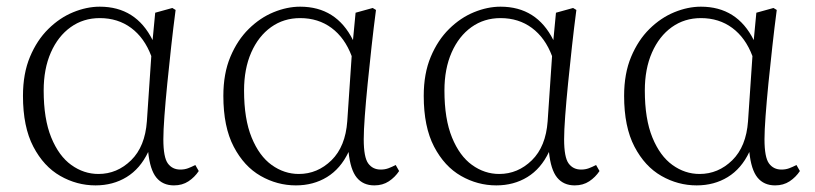

<svg xmlns="http://www.w3.org/2000/svg" viewBox="-20 -541 2440 575"><path d="M419.9 -178.2 433.1 -373Q412.6 -427.7 372.8 -457.3Q333 -486.8 278.8 -486.8Q229.5 -486.8 191.7 -459.7Q153.8 -432.6 132.3 -383.8Q110.8 -335 110.8 -270Q110.8 -184.6 133.5 -129.2Q156.2 -73.7 193.6 -46.9Q231 -20 274.9 -20Q330.6 -20 372.6 -61Q414.6 -102.1 419.9 -178.2ZM564.9 -46.9 575.2 -28.8Q563 -10.3 544.4 2Q525.9 14.2 501 14.2Q467.3 14.2 448.2 -9.3Q429.2 -32.7 423.8 -85.9Q399.9 -35.6 359.1 -10.7Q318.4 14.2 266.1 14.2Q210 14.2 160.4 -14.2Q110.8 -42.5 79.8 -101.8Q48.8 -161.1 48.8 -253.9Q48.8 -320.8 69.8 -370.8Q90.8 -420.9 124.8 -454.3Q158.7 -487.8 199.2 -504.4Q239.7 -521 278.8 -521Q387.2 -521 437 -420.9L444.8 -502.9L496.1 -517.1L505.9 -511.2Q499 -459 492.7 -401.9Q486.3 -344.7 481 -290.8Q475.6 -236.8 472.4 -193.1Q469.2 -149.4 469.2 -124Q469.2 -69.8 482.7 -51.5Q496.1 -33.2 520 -33.2Q532.7 -33.2 543.2 -37.1Q553.7 -41 564.9 -46.9Z M1020 -178.2 1033.2 -373Q1012.7 -427.7 972.9 -457.3Q933.1 -486.8 878.9 -486.8Q829.6 -486.8 791.7 -459.7Q753.9 -432.6 732.4 -383.8Q710.9 -335 710.9 -270Q710.9 -184.6 733.6 -129.2Q756.3 -73.7 793.7 -46.9Q831.1 -20 875 -20Q930.7 -20 972.7 -61Q1014.6 -102.1 1020 -178.2ZM1165 -46.9 1175.3 -28.8Q1163.1 -10.3 1144.5 2Q1126 14.2 1101.1 14.2Q1067.4 14.2 1048.3 -9.3Q1029.3 -32.7 1023.9 -85.9Q1000 -35.6 959.2 -10.7Q918.5 14.2 866.2 14.2Q810.1 14.2 760.5 -14.2Q710.9 -42.5 679.9 -101.8Q648.9 -161.1 648.9 -253.9Q648.9 -320.8 669.9 -370.8Q690.9 -420.9 724.9 -454.3Q758.8 -487.8 799.3 -504.4Q839.8 -521 878.9 -521Q987.3 -521 1037.1 -420.9L1044.9 -502.9L1096.2 -517.1L1106 -511.2Q1099.1 -459 1092.8 -401.9Q1086.4 -344.7 1081.1 -290.8Q1075.7 -236.8 1072.5 -193.1Q1069.3 -149.4 1069.3 -124Q1069.3 -69.8 1082.8 -51.5Q1096.2 -33.2 1120.1 -33.2Q1132.8 -33.2 1143.3 -37.1Q1153.8 -41 1165 -46.9Z M1620.1 -178.2 1633.3 -373Q1612.8 -427.7 1573 -457.3Q1533.2 -486.8 1479 -486.8Q1429.7 -486.8 1391.8 -459.7Q1354 -432.6 1332.5 -383.8Q1311 -335 1311 -270Q1311 -184.6 1333.7 -129.2Q1356.4 -73.7 1393.8 -46.9Q1431.2 -20 1475.1 -20Q1530.8 -20 1572.8 -61Q1614.7 -102.1 1620.1 -178.2ZM1765.1 -46.9 1775.4 -28.8Q1763.2 -10.3 1744.6 2Q1726.1 14.2 1701.2 14.2Q1667.5 14.2 1648.4 -9.3Q1629.4 -32.7 1624 -85.9Q1600.1 -35.6 1559.3 -10.7Q1518.6 14.2 1466.3 14.2Q1410.2 14.2 1360.6 -14.2Q1311 -42.5 1280 -101.8Q1249 -161.1 1249 -253.9Q1249 -320.8 1270 -370.8Q1291 -420.9 1325 -454.3Q1358.9 -487.8 1399.4 -504.4Q1439.9 -521 1479 -521Q1587.4 -521 1637.2 -420.9L1645 -502.9L1696.3 -517.1L1706.1 -511.2Q1699.2 -459 1692.9 -401.9Q1686.5 -344.7 1681.2 -290.8Q1675.8 -236.8 1672.6 -193.1Q1669.4 -149.4 1669.4 -124Q1669.4 -69.8 1682.9 -51.5Q1696.3 -33.2 1720.2 -33.2Q1732.9 -33.2 1743.4 -37.1Q1753.9 -41 1765.1 -46.9Z M2220.2 -178.2 2233.4 -373Q2212.9 -427.7 2173.1 -457.3Q2133.3 -486.8 2079.1 -486.8Q2029.8 -486.8 1991.9 -459.7Q1954.1 -432.6 1932.6 -383.8Q1911.1 -335 1911.1 -270Q1911.1 -184.6 1933.8 -129.2Q1956.5 -73.7 1993.9 -46.9Q2031.2 -20 2075.2 -20Q2130.9 -20 2172.9 -61Q2214.8 -102.1 2220.2 -178.2ZM2365.2 -46.9 2375.5 -28.8Q2363.3 -10.3 2344.7 2Q2326.2 14.2 2301.3 14.2Q2267.6 14.2 2248.5 -9.3Q2229.5 -32.7 2224.1 -85.9Q2200.2 -35.6 2159.4 -10.7Q2118.7 14.2 2066.4 14.2Q2010.3 14.2 1960.7 -14.2Q1911.1 -42.5 1880.1 -101.8Q1849.1 -161.1 1849.1 -253.9Q1849.1 -320.8 1870.1 -370.8Q1891.1 -420.9 1925 -454.3Q1959 -487.8 1999.5 -504.4Q2040 -521 2079.1 -521Q2187.5 -521 2237.3 -420.9L2245.1 -502.9L2296.4 -517.1L2306.2 -511.2Q2299.3 -459 2293 -401.9Q2286.6 -344.7 2281.2 -290.8Q2275.9 -236.8 2272.7 -193.1Q2269.5 -149.4 2269.5 -124Q2269.5 -69.8 2283 -51.5Q2296.4 -33.2 2320.3 -33.2Q2333 -33.2 2343.5 -37.1Q2354 -41 2365.2 -46.9Z"/></svg>

Font: Source Han Serif CN ExtraLight
Style: Regular
Weight: 250
Designer: Ryoko NISHIZUKA  (kana & ideographs); Frank Grießhammer (Latin, Greek & Cyrillic); Wenlong ZHANG  (bopomofo); Sandoll Co
Foundry: Adobe Systems Incorporated
Version: Version 1.001;PS 1.001;hotconv 16.6.54;makeotf.lib2.5.65590